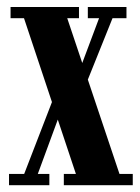

<svg xmlns="http://www.w3.org/2000/svg" viewBox="-20 -544 410 564"><path d="M6.5 0V-33H51L142 -268.5L192 -280L271 -490.5H238V-523.5H351.5V-490.5H310.5L220.5 -266.5L172.5 -254.5L91 -33H125V0ZM167.5 0V-33H203L50.5 -490.5H11V-523.5H169.5H212V-490.5H177.5L331 -33H370V0H210Z"/></svg>

Font: Imbue 24pt
Style: Bold
Weight: 700
Designer: Tyler Finck
Foundry: Etcetera Type Company
Version: Version 1.102